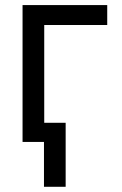

<svg xmlns="http://www.w3.org/2000/svg" viewBox="-20 -550 473 744"><path d="M395.5 -453.1H151.4V0H67.4V-530.3H395.5ZM234.4 173.8H150.4V-74.2H234.4Z"/></svg>

Font: WEMIX Pretendard Variable
Style: Regular
Weight: 400
Designer: Base glyphs from Inter by Rasmus Andersson; Hangeul glyphs from Noto Sans CJK(Source Han Sans) by Jang Soo-young and Kan
Foundry: Kil Hyung-jin
Version: Version 1.000;Glyphs 3.2 (3208)